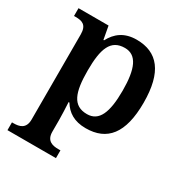

<svg xmlns="http://www.w3.org/2000/svg" viewBox="-180 -679 992 1046"><g transform="rotate(30 316.5 -156.5)"><path d="M15 233H320V184H306C271 184 231 176 231 118V46C231 16 229 -29 227 -66H232C261 -19 305 11 378 11C512 11 583 -74 583 -267C583 -460 511 -546 379 -546C301 -546 255 -509 226 -454H222L207 -536H18V-487H29C69 -487 100 -478 100 -418V117C100 176 60 184 25 184H15ZM346 -59C257 -59 231 -129 231 -267C231 -404 257 -475 346 -475C421 -475 451 -403 451 -267C451 -129 421 -59 346 -59Z"/></g></svg>

Font: Noto Serif Devanagari SemiBold
Style: Regular
Weight: 600
Designer: Universal Thirst, Indian Type Foundry and the Monotype Design Team
Foundry: Monotype Imaging Inc.
Version: Version 2.004